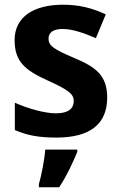

<svg xmlns="http://www.w3.org/2000/svg" viewBox="-20 -574 513 815"><path d="M435 -160C435 -255 385 -290 295 -328C205 -366 186 -381 186 -410C186 -436 206 -451 246 -451C287 -451 336 -434 387 -412L429 -513C369 -541 313 -554 248 -554C124 -554 42 -503 42 -404C42 -312 87 -276 179 -234C274 -191 293 -174 293 -145C293 -114 271 -93 218 -93C171 -93 101 -112 43 -138V-22C96 1 146 10 219 10C366 10 435 -50 435 -160ZM308 61H172C169 104 156 170 145 208V221H231C265 170 290 114 308 71Z"/></svg>

Font: Noto Sans Display
Style: Bold
Weight: 700
Designer: Monotype Design Team
Foundry: Monotype Imaging Inc.
Version: Version 1.900